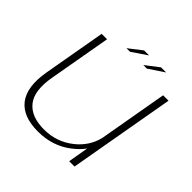

<svg xmlns="http://www.w3.org/2000/svg" viewBox="-178 -841 1003 1003"><g transform="rotate(45 323.0 -340.0)"><path d="M465.5 0 485 -113.5Q463 -83 427.5 -55.5Q348.5 6 240 6Q128 6 80.2 -57Q32.5 -120 54 -244L115 -590.5H155L94 -245Q74 -131.5 117 -77.8Q160 -24 255 -24Q348 -24 419 -80.5Q483.5 -132 502 -208.5L569 -590.5H609L505 0ZM384 -629 458 -686H496L410.5 -629ZM259.5 -629 333 -686H370L286 -629Z"/></g></svg>

Font: Anybody ExtraExpanded ExtraLight
Style: Italic
Weight: 200
Width: 8
Italic angle: -10°
Designer: Tyler Finck
Foundry: Etcetera Type Company
Version: Version 1.010; ttfautohint (v1.8.3) -l 8 -r 50 -G 200 -x 14 